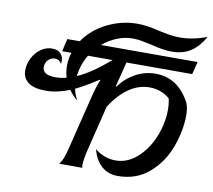

<svg xmlns="http://www.w3.org/2000/svg" viewBox="-79 -801 997 900"><g transform="rotate(10 419.5 -350.5)"><path d="M485 -522 455 -403H459Q488 -444 533 -469Q578 -494 630 -494Q738 -494 795 -383Q804 -358 804 -329Q804 -252 774.5 -173.5Q745 -95 684.5 -43Q624 9 537 9Q490 9 459 -19Q428 -47 415 -97Q460 -61 514 -61Q570 -61 616.5 -102.5Q663 -144 689 -208.5Q715 -273 715 -338Q715 -366 709 -391Q668 -426 613 -426Q511 -426 430 -303L378 -92Q365 -38 365 -14Q365 -6 367 0H257Q268 -14 275 -32Q282 -50 292 -92L352 -335Q363 -381 379 -419L376 -421Q315 -381 269 -359Q274 -334 289 -306Q264 -326 248 -350Q189 -326 134 -326Q79 -326 51.5 -346.5Q24 -367 24 -404Q24 -434 38.5 -462.5Q53 -491 77.5 -508.5Q102 -526 131 -526Q157 -526 171 -512Q185 -498 185 -476Q185 -467 184 -462Q173 -482 153 -482Q134 -482 120.5 -468.5Q107 -455 107 -433Q107 -415 122.5 -405.5Q138 -396 169 -396Q196 -396 221 -403Q213 -432 213 -457Q213 -492 223 -522H179L193 -582H252Q292 -641 361 -675.5Q430 -710 506 -710Q549 -710 609 -695Q641 -688 663.5 -684.5Q686 -681 711 -681Q772 -681 839 -706Q812 -658 775 -633.5Q738 -609 684 -609Q645 -609 587 -624Q565 -629 541 -633.5Q517 -638 496 -638Q457 -638 420 -623Q383 -608 353 -582H813L798 -522ZM419 -522H302Q273 -475 267 -419Q333 -448 419 -522Z"/></g></svg>

Font: Srisakdi
Style: Bold
Weight: 700
Designer: Cadson Demak Co.,Ltd.
Foundry: Cadson Demak Co.,Ltd.
Version: Version 1.000